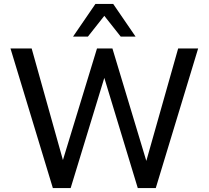

<svg xmlns="http://www.w3.org/2000/svg" viewBox="-20 -950 1054 970"><path d="M247 0 33 -705H140L307 -109H288L470 -705H548L728 -108H711L880 -705H981L767 0H676L502 -573H512L337 0ZM349 -765 462 -930H552L665 -765H590L507 -870L424 -765Z"/></svg>

Font: Nunito Sans 10pt SemiCondensed SemiBold
Style: Regular
Weight: 600
Width: 4
Designer: Vernon Adams
Foundry: Vernon Adams
Version: Version 3.101;gftools[0.9.27]